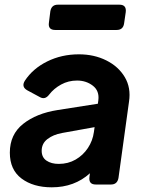

<svg xmlns="http://www.w3.org/2000/svg" viewBox="-20 -788 621 820"><path d="M201 12Q122 12 72 -25.5Q22 -63 22 -136Q22 -214 79 -259Q136 -304 226 -318L398 -345L400 -360Q405 -400 376.5 -422Q348 -444 309 -444Q272 -444 241 -427Q210 -410 190 -384Q172 -360 149 -374L97 -402Q70 -417 86 -443Q120 -495 181.5 -525.5Q243 -556 317 -556Q382 -556 434 -530Q486 -504 513 -458.5Q540 -413 531 -354L486 -28Q481 0 454 0H389Q358 0 362 -32L364 -48Q298 12 201 12ZM158 -144Q158 -116 178.5 -102Q199 -88 231 -88Q271 -88 303 -106.5Q335 -125 355.5 -156Q376 -187 381 -224L384 -245L245 -220Q207 -213 182.5 -194Q158 -175 158 -144ZM216 -660Q184 -660 189 -692L195 -740Q200 -768 227 -768H490Q521 -768 517 -736L510 -688Q506 -660 478 -660Z"/></svg>

Font: Pitagon Sans Text Bold
Style: Italic
Weight: 700
Italic angle: -8°
Designer: Travis Tran
Foundry: Pitagon
Version: Version 1.001; ttfautohint (v1.8.4.7-5d5b);gftools[0.9.26]